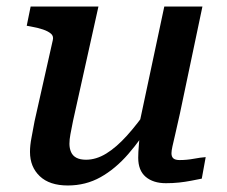

<svg xmlns="http://www.w3.org/2000/svg" viewBox="-20 -558 695 589"><path d="M204 -187Q199 -162 196 -146Q193 -130 193 -117Q193 -103 198 -91.5Q203 -80 214.5 -74Q226 -68 244 -68Q275 -68 306 -87Q337 -106 369.5 -142Q402 -178 438 -230L450 -191Q413 -131 373.5 -85.5Q334 -40 288.5 -14.5Q243 11 188 11Q132 11 102 -17.5Q72 -46 72 -92Q72 -112 76.5 -135Q81 -158 86 -186L142 -435Q145 -447 136.5 -454.5Q128 -462 112 -467.5Q96 -473 73 -477L62 -479L74 -538H282ZM532 -210Q524 -173 518 -148Q512 -123 509 -109Q506 -95 506 -88Q506 -77 512 -72Q518 -67 531 -67Q553 -67 574.5 -71Q596 -75 611 -76L599 -10Q584 -7 566 -3.5Q548 0 529 2Q510 4 489 4Q450 4 427 -15.5Q404 -35 404 -74Q404 -80 404.5 -92Q405 -104 406.5 -120Q408 -136 410 -154L401 -148L484 -538H601Z"/></svg>

Font: Roboto Serif 20pt Medium
Style: Italic
Weight: 500
Italic angle: -10°
Version: Version 1.008